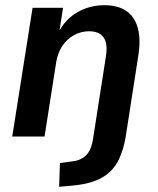

<svg xmlns="http://www.w3.org/2000/svg" viewBox="-20 -524 605 737"><path d="M207 193 210 102 254 96Q288 93 309 73.5Q330 54 337 10L386 -304Q392 -339 386.5 -360.5Q381 -382 365 -393Q349 -404 322 -404Q291 -404 264 -389Q237 -374 219.5 -348Q202 -322 196 -287L151 0H27L105 -494H222L207 -398L203 -397Q230 -450 277 -477Q324 -504 380 -504Q432 -504 464 -482.5Q496 -461 508.5 -418.5Q521 -376 511 -311L462 4Q454 48 439.5 81Q425 114 401 136.5Q377 159 340 172Q303 185 252 189Z"/></svg>

Font: Nunito Sans 10pt SemiCondensed
Style: Bold Italic
Weight: 700
Width: 4
Italic angle: -9°
Designer: Vernon Adams
Foundry: Vernon Adams
Version: Version 3.101;gftools[0.9.27]